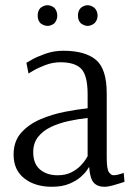

<svg xmlns="http://www.w3.org/2000/svg" viewBox="-20 -704 517 734"><path d="M178 10Q114 10 73 -22Q32 -54 32 -113Q32 -164 61 -196.5Q90 -229 134.5 -248Q179 -267 227.5 -276.5Q276 -286 315 -290V-343Q315 -415 291 -440.5Q267 -466 211 -466Q182 -466 154 -455.5Q126 -445 107.5 -434Q89 -423 89 -423L81 -464Q81 -464 101 -475.5Q121 -487 153.5 -498.5Q186 -510 222 -510Q305 -510 346.5 -475.5Q388 -441 388 -347V-102Q388 -57 396.5 -45.5Q405 -34 414 -34Q425 -34 439 -38.5Q453 -43 453 -43L456 -9Q456 -9 442.5 -4.5Q429 0 411 5Q393 10 378 10Q353 10 338.5 -5.5Q324 -21 321 -65H320Q320 -65 312.5 -53.5Q305 -42 288.5 -27.5Q272 -13 245 -1.5Q218 10 178 10ZM200 -34Q231 -34 252.5 -45Q274 -56 288 -70.5Q302 -85 308.5 -96Q315 -107 315 -107V-253Q278 -249 241.5 -241Q205 -233 174.5 -218.5Q144 -204 125.5 -180.5Q107 -157 107 -122Q107 -78 133 -56Q159 -34 200 -34ZM315 -605Q302 -605 289 -615Q278 -626 278 -644Q278 -663 289 -674Q302 -684 315 -684Q328 -684 341 -674Q353 -662 353 -644Q353 -627 341 -615Q328 -605 315 -605ZM162 -605Q148 -605 135 -615Q124 -626 124 -644Q124 -663 135 -674Q148 -684 162 -684Q175 -684 188 -674Q199 -661 199 -644Q199 -628 188 -615Q175 -605 162 -605Z"/></svg>

Font: Arsenal SC
Style: Regular
Weight: 400
Designer: Andrij Shevchenko
Foundry: Stairsfor
Version: Version 2.001; ttfautohint (v1.8.4.7-5d5b)